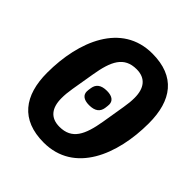

<svg xmlns="http://www.w3.org/2000/svg" viewBox="-196 -845 991 991"><g transform="rotate(45 300.0 -349.0)"><path d="M278.1 12.1C501.1 12.1 592 -212 592 -442.1C592 -609 518.1 -709.9 350.1 -709.9C127.1 -709.9 35.9 -486.2 35.9 -256C35.9 -89.1 111.9 12.1 278.1 12.1ZM181.1 -214.8C181.1 -237.9 182.9 -258.9 187.9 -289.1L209.2 -415.8C228 -529.8 258.9 -595.2 350.1 -595.2C415.8 -595.2 447.1 -552.9 447.1 -483C447.1 -459.9 445 -438.9 440 -409.1L419 -282C399.9 -168 369 -103 278.1 -103C212 -103 181.1 -144.9 181.1 -214.8ZM248.9 -332C248.9 -307.9 266 -290.1 307.2 -290.1C350.9 -290.1 371.1 -307.9 376.1 -338.1C377.8 -350.1 378.9 -360.1 378.9 -366.1C378.9 -389.9 361.9 -408 321 -408C277 -408 257.1 -389.9 252.1 -360.1C250 -348 248.9 -338.1 248.9 -332Z"/></g></svg>

Font: Margiela Mono Italic Bold It
Style: Regular
Weight: 700
Designer: Mike Abbink, Paul van der Laan, Pieter van Rosmalen
Foundry: Bold Monday
Version: Version 2.003 2021